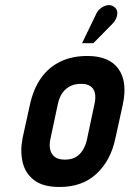

<svg xmlns="http://www.w3.org/2000/svg" viewBox="-20 -735 516 765"><path d="M426 -638Q438 -650 443.5 -663.5Q449 -677 447 -689Q445 -701 434 -708Q422 -717 407 -714Q392 -711 380 -701Q368 -691 363 -679L307 -563H352ZM440 -185 469 -317Q489 -409 452 -460.5Q415 -512 328 -512Q267 -512 220.5 -489.5Q174 -467 143.5 -424Q113 -381 99 -317L70 -185Q60 -134 70 -89.5Q80 -45 115.5 -17.5Q151 10 217 10Q309 10 365.5 -43.5Q422 -97 440 -185ZM357 -323 326 -177Q321 -155 310 -137Q299 -119 281.5 -109Q264 -99 239 -99Q212 -99 198 -110Q184 -121 180 -139Q176 -157 180 -177L211 -323Q217 -349 229.5 -366Q242 -383 260.5 -392Q279 -401 303 -401Q327 -401 340.5 -391.5Q354 -382 358 -364.5Q362 -347 357 -323Z"/></svg>

Font: Advent Pro
Style: Bold Italic
Weight: 700
Italic angle: -12°
Designer: VivaRado, Andreas Kalpakidis
Foundry: VivaRado, Andreas Kalpakidis
Version: Version 3.000